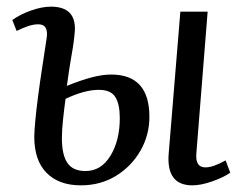

<svg xmlns="http://www.w3.org/2000/svg" viewBox="-20 -543 744 577"><path d="M223 14Q157 14 120 -23.5Q83 -61 83 -132Q83 -147 86 -179.5Q89 -212 94.5 -254Q100 -296 107 -341.5Q114 -387 120 -427Q127 -470 95 -470Q80 -470 63 -464Q46 -458 30 -450L17 -483Q41 -500 73.5 -511.5Q106 -523 133 -523Q208 -523 205 -452Q203 -421 195.5 -379.5Q188 -338 181 -285Q223 -302 255.5 -310.5Q288 -319 314 -319Q429 -319 429 -192Q429 -137 402 -90Q375 -43 328.5 -14.5Q282 14 223 14ZM558 14Q479 14 487 -82L522 -508H604L570 -81Q567 -40 597 -40Q609 -40 623.5 -45Q638 -50 658 -61L672 -24Q652 -10 618 2Q584 14 558 14ZM237 -29Q284 -29 312 -75Q340 -121 340 -188Q340 -230 326.5 -251.5Q313 -273 277 -273Q234 -273 177 -246Q173 -217 169.5 -184.5Q166 -152 166 -127Q166 -78 182.5 -53.5Q199 -29 237 -29Z"/></svg>

Font: Literata 36pt
Style: Italic
Weight: 400
Italic angle: -2°
Designer: Latin by Veronika Burian and Jose Scaglione. Greek by Irene Vlachou. Cyrillic by Vera Evstafieva
Foundry: TypeTogether
Version: Version 3.002